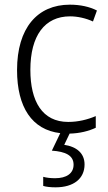

<svg xmlns="http://www.w3.org/2000/svg" viewBox="-20 -562 462 822"><path d="M342 142C342 94 308 66 255 58L278 10C322 9 360 -1 390 -15V-65C355 -50 315 -40 272 -40C161 -40 110 -128 110 -263C110 -409 171 -492 280 -492C312 -492 348 -484 378 -470L395 -517C364 -533 324 -542 279 -542C140 -542 53 -442 53 -262C53 -103 117 -6 238 8L202 83C260 87 295 103 295 143C295 181 264 201 216 201C197 201 179 199 165 195V234C178 238 197 240 218 240C295 240 342 203 342 142Z"/></svg>

Font: Noto Sans Armenian SemiCondensed Light
Style: Regular
Weight: 300
Width: 4
Designer: Monotype Design Team
Foundry: Monotype Imaging Inc.
Version: Version 2.008